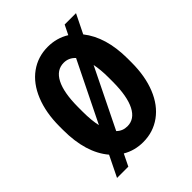

<svg xmlns="http://www.w3.org/2000/svg" viewBox="-219 -867 1039 1039"><g transform="rotate(-45 301.0 -347.0)"><path d="M565.4 -339.4Q565.4 -234.9 533.4 -155.8Q501.5 -76.7 441.9 -33.4Q382.3 9.8 305.7 9.8Q240.2 9.8 187.5 -21.5L154.3 46.4H67.9L126.5 -73.2Q44.9 -169.4 44.9 -343.3V-370.6Q44.9 -475.6 77.4 -555.4Q109.9 -635.3 169.2 -678Q228.5 -720.7 304.7 -720.7Q372.6 -720.7 427.7 -686.5L454.6 -741.2H541.5L487.8 -632.3Q564.9 -535.2 565.4 -371.1ZM189.9 -339.4Q189.9 -271.5 200.7 -225.1L370.1 -569.3Q343.3 -598.6 304.7 -598.6Q249.5 -598.6 220 -542Q190.4 -485.4 189.9 -375ZM419.9 -371.6Q419.9 -429.2 410.6 -475.6L244.1 -136.2Q269 -111.3 305.7 -111.3Q360.4 -111.3 389.9 -168.9Q419.4 -226.6 419.9 -335.9Z"/></g></svg>

Font: Roboto Condensed
Style: Bold
Weight: 700
Designer: Google
Version: Version 2.134; 2016